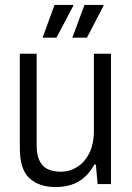

<svg xmlns="http://www.w3.org/2000/svg" viewBox="-20 -743 533 775"><path d="M204 12Q139 12 99.5 -23Q60 -58 60 -146V-526H128V-155Q128 -126 135 -105.5Q142 -85 154.5 -73Q167 -61 185 -55.5Q203 -50 226 -50Q261 -50 291.5 -69Q322 -88 340.5 -125Q359 -162 359 -215V-526H428V0H374L367 -79H361Q342 -45 318 -25Q294 -5 265.5 3.5Q237 12 204 12ZM152 -591 200 -723H276V-720L208 -591ZM272 -591 321 -723H397L398 -720L331 -591Z"/></svg>

Font: Archivo SemiCondensed Light
Style: Regular
Weight: 300
Width: 4
Designer: Hector Gatti
Foundry: Omnibus-Type
Version: Version 2.001